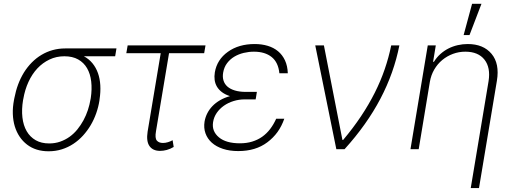

<svg xmlns="http://www.w3.org/2000/svg" viewBox="-20 -784 2707 1009"><path d="M53.6 -258.9 55.4 -268.1Q62.9 -306.8 75.1 -339.8Q87.4 -372.9 105.8 -403.1Q124.3 -432.5 147.5 -456Q170.8 -479.4 198.2 -495.7Q225.5 -512.1 256.9 -520.8Q288.4 -529.5 322.8 -529.5H592L585.2 -488.3H420.8Q447.4 -474.1 465.9 -451.5Q484.4 -429 494.7 -400Q505 -371.1 507.1 -336.1Q509.2 -301.1 503.2 -261.7L502.5 -255.3Q497.2 -221.6 485.6 -188.7Q474.1 -155.9 456.7 -126.4Q439.3 -96.9 416.4 -71.7Q393.5 -46.5 365.6 -28.1Q337.7 -9.6 305 0.7Q272.4 11 235.4 11Q168 11 122.2 -24.1Q99.4 -41.5 83.1 -65.9Q66.8 -90.2 57.7 -120Q48.7 -149.9 47.4 -185Q46.2 -220.2 53.6 -258.9ZM238.3 -30.2Q269.5 -30.2 296.3 -39.6Q323.2 -49 345.9 -65.3Q368.6 -81.7 386.7 -104Q404.8 -126.4 418.7 -152Q432.5 -177.6 441.8 -205.6Q451 -233.7 455.6 -261.4L457 -268.5Q464.1 -315.7 459.3 -356Q454.5 -396.3 437.5 -425.6Q420.5 -454.9 390.8 -471.6Q361.2 -488.3 318.2 -488.3Q275.9 -488.3 240.1 -471.2Q204.2 -454.2 176.3 -424.4Q148.4 -394.5 129.6 -353.5Q110.8 -312.5 102.6 -264.6L101.2 -258.2Q93 -208.8 97.8 -166.9Q102.6 -125 120.2 -94.6Q137.8 -64.3 167.4 -47.2Q197.1 -30.2 238.3 -30.2Z M650.9 -545.5H1060L1052.9 -504.3H868.3L799.7 -94.1Q793.3 -58.2 804.3 -45.1Q815 -32.7 836.6 -32.7Q849.1 -32.7 862.6 -36.8Q876.1 -40.8 887.1 -47.2L892.8 -11.7Q874.3 -0.7 856.2 4.1Q838.1 8.9 821 8.9Q783.4 8.9 765.6 -16.3Q747.9 -41.5 755.7 -92L824.6 -504.3H643.8Z M1055 -145.2Q1058.9 -167.6 1069.2 -188.2Q1079.5 -208.8 1096.2 -226.2Q1112.9 -243.6 1136 -257.1Q1159.1 -270.6 1188.6 -278.8Q1163.7 -286.9 1146.8 -299.5Q1130 -312.1 1120.4 -328.1Q1110.8 -344.1 1108.1 -363.3Q1105.5 -382.5 1109 -403.8Q1120.4 -470.9 1177.6 -511.7Q1234.4 -552.6 1318.5 -552.6Q1355.8 -552.6 1387.1 -543.1Q1418.3 -533.7 1441.2 -514.7Q1464.1 -495.7 1477.6 -466.8Q1491.1 -437.9 1492.5 -398.8H1448.2Q1442.5 -456.3 1407.5 -484.4Q1372.5 -512.4 1314.3 -512.4Q1287.6 -512.4 1260.8 -506Q1234 -499.6 1211.6 -486.3Q1189.3 -473 1173.5 -452.2Q1157.7 -431.5 1152.7 -402.3Q1148.8 -379.6 1154.5 -361Q1160.2 -342.3 1175.2 -329Q1190.3 -315.7 1214.7 -308.4Q1239 -301.1 1272 -301.1H1329.9L1324.6 -267.4H1324.2L1323.5 -261.7H1266Q1235.8 -261.7 1207.6 -253Q1179.3 -244.3 1156.8 -228.5Q1134.2 -212.7 1119.1 -190.9Q1104 -169 1099.8 -142.4Q1095.9 -117.9 1103.7 -98Q1111.5 -78.1 1130.7 -62.1Q1168.3 -30.9 1240.8 -30.9Q1275.9 -30.9 1305 -39.8Q1334.2 -48.7 1357.8 -65.3Q1381.4 -82 1399.7 -106Q1418 -130 1431.5 -160.2H1474.1Q1460.2 -120.4 1438.2 -90Q1416.2 -59.7 1384.9 -36.2Q1323.9 9.9 1232.2 9.9Q1187.1 9.9 1151.6 -1.8Q1116.1 -13.5 1093 -34.3Q1070 -55 1059.8 -83.5Q1049.7 -111.9 1055 -145.2Z M1636.7 -545.5H1682.2L1779.5 -48.7H1783.4Q1835.9 -111.2 1877.1 -172.9Q1918.3 -234.7 1949.4 -296.5Q1980.5 -358.3 2001.8 -420.5Q2023.1 -482.6 2035.9 -545.5H2078.8Q2050.4 -400.9 1979.2 -265.3Q1908 -129.6 1790.8 0H1747.5Z M2137.1 0 2228 -545.5H2270.2L2256 -459.2H2260.3Q2274.5 -482.2 2294 -499.8Q2313.6 -517.4 2336.6 -529.1Q2359.7 -540.8 2385.5 -546.7Q2411.2 -552.6 2437.9 -552.6Q2520.2 -552.6 2563.2 -501.1Q2606.2 -449.6 2591.3 -359.7L2497.2 204.5H2453.8L2547.6 -358Q2558.6 -428.6 2526.3 -470.2Q2493.3 -512.4 2425.4 -512.4Q2391.3 -512.4 2360.3 -500.9Q2329.2 -489.3 2304.2 -468.6Q2279.1 -447.8 2262.1 -418.5Q2245 -389.2 2239 -353.7L2180.4 0ZM2460.9 -764.2H2510.3L2447.4 -599.8H2416.5Z"/></svg>

Font: Inter P Extra Light
Style: Italic
Weight: 200
Italic angle: 9.39999°
Designer: Rasmus Andersson
Foundry: rsms
Version: Version 3.018;git-588b23468